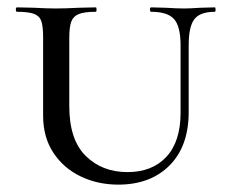

<svg xmlns="http://www.w3.org/2000/svg" viewBox="-20 -488 615 521"><path d="M390 -456Q387 -456 387 -462Q387 -468 390 -468L429 -467Q461 -465 480 -465Q495 -465 525 -467L563 -468Q565 -468 565 -462Q565 -456 563 -456Q523 -456 507.5 -436Q492 -416 492 -365V-184Q492 -91 440 -39Q388 13 301 13Q245 13 198.5 -9.5Q152 -32 124.5 -74Q97 -116 97 -174V-387Q97 -417 92 -431Q87 -445 72 -450.5Q57 -456 26 -456Q23 -456 23 -462Q23 -468 26 -468L72 -467Q108 -465 131 -465Q157 -465 195 -467L240 -468Q242 -468 242 -462Q242 -456 240 -456Q209 -456 194 -450Q179 -444 173.5 -429.5Q168 -415 168 -385V-200Q168 -109 212.5 -65Q257 -21 326 -21Q393 -21 431.5 -62.5Q470 -104 470 -182V-365Q470 -416 452.5 -436Q435 -456 390 -456Z"/></svg>

Font: Cormorant SC Medium
Style: Regular
Weight: 500
Designer: Christian Thalmann (Catharsis Fonts)
Foundry: Catharsis Fonts
Version: Version 4.000